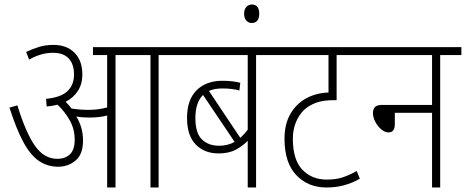

<svg xmlns="http://www.w3.org/2000/svg" viewBox="-20 -831 2065 851"><path d="M348 -208Q348 -147 315 -119.5Q282 -92 238 -92Q191 -92 153.5 -117Q116 -142 84.5 -199.5Q53 -257 22 -354L57 -364Q95 -241 135.5 -184Q176 -127 234 -127Q269 -127 290 -147Q311 -167 311 -212Q311 -259 289 -298Q267 -337 235 -367Q213 -361 187 -359L184 -393Q249 -399 278.5 -426.5Q308 -454 308 -501Q308 -547 284.5 -572Q261 -597 215 -597Q188 -597 162 -589.5Q136 -582 109 -567L96 -601Q126 -615 154.5 -623.5Q183 -632 217 -632Q276 -632 310.5 -597Q345 -562 345 -501Q345 -459 325.5 -428.5Q306 -398 271 -380Q285 -366 297 -350Q316 -347 335 -345.5Q354 -344 371 -344Q393 -344 413.5 -346.5Q434 -349 455 -355V-587H392V-622H777V-587H683V0H647V-587H492V0H455V-319Q436 -314 416 -312Q396 -310 377 -310Q362 -310 346.5 -311Q331 -312 318 -315Q348 -267 348 -208Z M1209 -587H1115V0H1078V-207Q1057 -185 1026 -168Q995 -151 949 -151Q886 -151 847.5 -190.5Q809 -230 809 -308Q809 -389 851.5 -431Q894 -473 966 -473Q991 -473 1010.5 -470.5Q1030 -468 1045 -464L1041 -430Q1026 -434 1008 -436.5Q990 -439 965 -439Q931 -439 906 -428L1045 -220Q1062 -235 1078 -256V-587H764V-622H1209ZM846 -308Q846 -241 875 -213Q904 -185 951 -185Q989 -185 1020 -202L880 -410Q846 -377 846 -308Z M1062 -770Q1062 -790 1072 -800.5Q1082 -811 1096 -811Q1129 -811 1129 -770Q1129 -749 1120 -739Q1111 -729 1096 -729Q1082 -729 1072 -739.5Q1062 -750 1062 -770Z M1607 -587H1472V-387H1458Q1413 -387 1382 -376Q1351 -365 1328 -344Q1305 -322 1291.5 -289Q1278 -256 1278 -216Q1278 -123 1320 -79Q1362 -35 1428 -35Q1468 -35 1497.5 -44.5Q1527 -54 1561 -73L1575 -39Q1542 -20 1505.5 -10Q1469 0 1427 0Q1345 0 1293 -55Q1241 -110 1241 -216Q1241 -280 1266.5 -325Q1292 -370 1336 -394.5Q1380 -419 1436 -421V-587H1196V-622H1607Z M1594 -622H2025V-587H1931V0H1895V-331H1730V-281Q1730 -244 1702 -244Q1686 -244 1670 -257.5Q1654 -271 1643.5 -291Q1633 -311 1633 -330Q1633 -347 1642 -356.5Q1651 -366 1674 -366H1895V-587H1594Z"/></svg>

Font: Noto Sans Condensed ExtraLight
Style: Italic
Weight: 200
Width: 3
Italic angle: -12°
Designer: Monotype Design Team
Foundry: Monotype Imaging Inc.
Version: Version 2.013; ttfautohint (v1.8.4.7-5d5b)